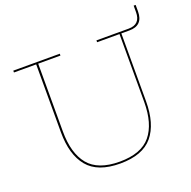

<svg xmlns="http://www.w3.org/2000/svg" viewBox="-150 -1022 1169 1176"><g transform="rotate(-20 434.5 -433.5)"><path d="M857 -874V-832Q857 -740 767 -740H715V-298Q715 -151 649.5 -72Q584 7 437 7Q291 7 225.5 -72Q160 -151 160 -298V-740H15V-752H318V-740H173V-298Q173 -156 235 -80.5Q297 -5 438 -5Q579 -5 641 -80.5Q703 -156 703 -298V-740H557V-752H767Q844 -752 844 -832V-874Z"/></g></svg>

Font: Hepta Slab Thin
Style: Regular
Weight: 250
Designer: Michael LaGattuta
Foundry: Michael LaGattuta
Version: Version 1.100; ttfautohint (v1.8) -l 8 -r 50 -G 200 -x 14 -D